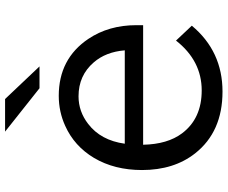

<svg xmlns="http://www.w3.org/2000/svg" viewBox="-88 -736 867 730"><g transform="rotate(-90 345.0 -371.5)"><path d="M333 -785.2 457 -654.3H374L209 -785.2ZM613.8 -260.3H159.2Q161.1 -167.5 202.6 -112.3Q258.8 -37.6 365.7 -37.6Q478.5 -37.6 555.2 -135.3L611.8 -75.2Q514.6 41.5 361.3 41.5Q208.5 41.5 126.5 -62.5Q63 -143.1 63 -264.6Q63 -369.1 108.9 -446.8Q153.8 -522 231 -556.6Q284.7 -581.1 345.2 -581.1Q485.8 -581.1 561.5 -468.8Q613.8 -391.1 613.8 -286.1ZM518.1 -330.1Q512.2 -402.3 472.2 -448.2Q422.4 -505.9 343.3 -505.9Q285.6 -505.9 238.3 -469.2Q175.8 -421.4 163.1 -330.1Z"/></g></svg>

Font: BIZ UDPGothic
Style: Regular
Weight: 400
Designer: TypeBank Co., Ltd.
Foundry: Morisawa Inc.
Version: Version 1.051